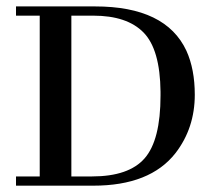

<svg xmlns="http://www.w3.org/2000/svg" viewBox="-20 -587 671 607"><path d="M30.6 -29.2H105.6V-537.5H30.6V-566.7H280.6Q504.2 -566.7 569.4 -426.4Q595.8 -368.1 595.8 -287.5Q595.8 -181.9 534.7 -102.8Q454.2 0 275 0H30.6ZM270.8 -29.2Q387.5 -29.2 437.5 -86.8Q487.5 -144.4 487.5 -284.7V-297.2Q486.1 -430.6 434 -484Q381.9 -537.5 275 -537.5H205.6V-29.2Z"/></svg>

Font: Sree Krushnadevaraya
Style: Regular
Weight: 400
Designer: Purushoth Kumar Guthula
Foundry: Andhrapradesh Society for Knowledge Networks
Version: Version 1.0.5; ttfautohint (v1.2.42-39fb)